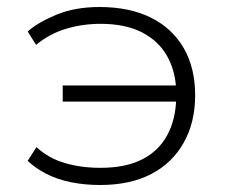

<svg xmlns="http://www.w3.org/2000/svg" viewBox="-20 -520 655 548"><path d="M266 8Q221 8 182 0Q143 -8 112 -24Q81 -40 59 -61L84 -100Q119 -68 165.5 -54.5Q212 -41 267 -41Q338 -41 385.5 -65Q433 -89 457.5 -134.5Q482 -180 483 -242L494 -230H159V-276H494L483 -257Q482 -315 457.5 -359Q433 -403 385.5 -427.5Q338 -452 267 -452Q216 -452 169 -438Q122 -424 83 -392L59 -430Q88 -456 141 -478Q194 -500 264 -500Q350 -500 411 -469.5Q472 -439 504.5 -382.5Q537 -326 537 -248Q537 -171 504.5 -113Q472 -55 412 -23.5Q352 8 266 8Z"/></svg>

Font: Nunito Sans 7pt SemiExpanded ExtraLight
Style: Regular
Weight: 250
Width: 6
Designer: Vernon Adams
Foundry: Vernon Adams
Version: Version 3.101;gftools[0.9.27]